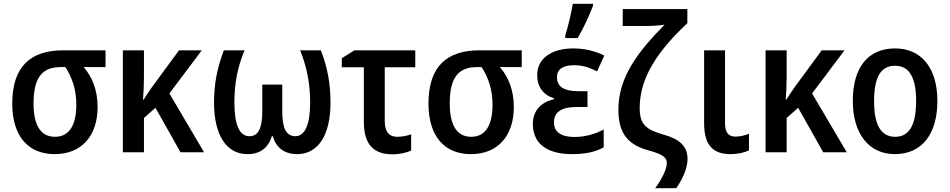

<svg xmlns="http://www.w3.org/2000/svg" viewBox="-20 -808 5040 1019"><path d="M498 -240C498 -330 469 -400 424 -452H540V-541H316C142 -541 45 -455 45 -258C45 -85 130 10 270 10C416 10 498 -90 498 -240ZM158 -259C158 -397 204 -452 303 -452H327C365 -393 385 -329 385 -252C385 -146 349 -82 272 -82C194 -82 158 -146 158 -259Z M1051 -541H930L784 -342C771 -323 756 -301 742 -279H739C742 -313 744 -357 744 -402V-541H632V0H744V-182L805 -236L938 0H1063L879 -312Z M1683 -541H1573C1609 -452 1626 -362 1626 -264C1626 -148 1599 -85 1547 -85C1498 -86 1478 -128 1478 -219V-359H1372V-219C1372 -131 1353 -85 1304 -85C1250 -85 1224 -147 1224 -265C1224 -366 1241 -453 1278 -541H1168C1132 -444 1116 -365 1116 -262C1116 -96 1179 10 1293 10C1362 10 1404 -24 1423 -86H1427C1446 -24 1489 10 1557 10C1671 10 1734 -95 1734 -262C1734 -364 1719 -446 1683 -541Z M2184 -541H1861L1794 -499V-451H1911V-161C1911 -34 1970 11 2063 11C2101 11 2140 2 2162 -9V-95C2139 -87 2113 -82 2088 -82C2046 -82 2022 -108 2022 -166V-451H2184Z M2707 -240C2707 -330 2678 -400 2633 -452H2749V-541H2525C2351 -541 2254 -455 2254 -258C2254 -85 2339 10 2479 10C2625 10 2707 -90 2707 -240ZM2367 -259C2367 -397 2413 -452 2512 -452H2536C2574 -393 2594 -329 2594 -252C2594 -146 2558 -82 2481 -82C2403 -82 2367 -146 2367 -259Z M2980 -606H3046C3078 -660 3109 -729 3127 -777V-788H3020C3014 -748 2993 -658 2980 -620ZM3098 -324H3051C2975 -324 2936 -346 2936 -399C2936 -439 2966 -462 3027 -462C3073 -462 3111 -449 3149 -429L3187 -513C3137 -538 3083 -551 3022 -551C2911 -551 2831 -500 2831 -410C2831 -347 2863 -304 2921 -286V-282C2854 -266 2808 -224 2808 -149C2808 -55 2872 10 3016 10C3088 10 3141 -2 3184 -26V-121C3143 -98 3087 -81 3029 -81C2960 -81 2920 -106 2920 -158C2920 -211 2956 -240 3041 -240H3098Z M3629 36C3629 -34 3584 -71 3500 -94C3412 -120 3375 -145 3375 -233C3375 -362 3431 -501 3628 -685V-760H3285V-670H3401C3441 -670 3488 -673 3507 -677C3364 -531 3262 -399 3262 -226C3262 -96 3316 -38 3425 -9C3506 13 3519 32 3519 59C3519 89 3491 146 3457 191H3569C3600 146 3629 88 3629 36Z M3828 -541H3717V-153C3717 -31 3770 10 3857 10C3895 10 3931 2 3955 -10V-98C3936 -90 3908 -83 3883 -83C3846 -83 3828 -105 3828 -154Z M4462 -541H4341L4195 -342C4182 -323 4167 -301 4153 -279H4150C4153 -313 4155 -357 4155 -402V-541H4043V0H4155V-182L4216 -236L4349 0H4474L4290 -312Z M4955 -272C4955 -452 4866 -551 4731 -551C4584 -551 4506 -447 4506 -272C4506 -101 4590 10 4729 10C4877 10 4955 -102 4955 -272ZM4619 -271C4619 -394 4652 -459 4730 -459C4808 -459 4842 -394 4842 -272C4842 -148 4808 -82 4731 -82C4653 -82 4619 -149 4619 -271Z"/></svg>

Font: Noto Sans UI SemiCondensed Medium
Style: Regular
Weight: 500
Width: 4
Designer: Monotype Design Team
Foundry: Monotype Imaging Inc.
Version: Version 1.901